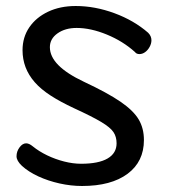

<svg xmlns="http://www.w3.org/2000/svg" viewBox="-20 -607 568 639"><path d="M253 12Q216 12 178 3.5Q140 -5 107.5 -20Q75 -35 53 -55Q35 -72 35 -87Q35 -103 45 -116.5Q55 -130 67 -130Q77 -130 89 -120Q110 -103 137 -90Q164 -77 193.5 -69.5Q223 -62 250 -62Q308 -62 338 -79.5Q368 -97 368 -130Q368 -152 357.5 -167.5Q347 -183 317 -201Q287 -219 226 -247Q181 -268 148.5 -289Q116 -310 95.5 -333.5Q75 -357 65 -383.5Q55 -410 55 -440Q55 -483 77.5 -516Q100 -549 140 -568Q180 -587 232 -587Q296 -587 361 -563Q426 -539 473 -498Q484 -487 484 -473Q484 -462 478 -451Q472 -440 463 -433.5Q454 -427 444 -427Q434 -427 429 -434Q389 -470 335.5 -492Q282 -514 235 -514Q197 -514 171.5 -496Q146 -478 146 -450Q146 -419 174 -390.5Q202 -362 259 -335Q338 -298 381 -268.5Q424 -239 441.5 -209.5Q459 -180 459 -141Q459 -69 404.5 -28.5Q350 12 253 12Z"/></svg>

Font: Playpen Sans Thai
Style: Regular
Weight: 400
Designer: Sirin Gunkloy, Laura Meseguer, Veronika Burian, José Scaglione
Foundry: TypeTogether
Version: Version 2.000